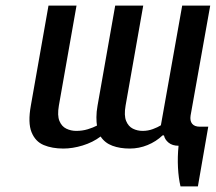

<svg xmlns="http://www.w3.org/2000/svg" viewBox="-20 -520 770 685"><path d="M624 145Q617 116 615 78Q613 40 617 0Q595 0 581.5 -11Q568 -22 565 -37H560Q537 -15 506.5 -2.5Q476 10 443 10Q408 10 381 0Q354 -10 339 -33Q311 -12 275 -1Q239 10 206 10Q166 10 136 -2.5Q106 -15 92.5 -48.5Q79 -82 90 -143L153 -500H253L190 -143Q184 -108 192 -88.5Q200 -69 216.5 -61Q233 -53 252 -53Q274 -53 293.5 -59Q313 -65 326 -72Q324 -83 324 -102Q324 -121 328 -143L391 -500H491L428 -143Q422 -108 430 -88.5Q438 -69 454 -61Q470 -53 489 -53Q508 -53 525.5 -59.5Q543 -66 554 -73L630 -500H730L660 -108Q657 -89 665.5 -78.5Q674 -68 693 -68H723L686 145Z"/></svg>

Font: Cuprum Medium
Style: Italic
Weight: 500
Italic angle: -10°
Version: Version 3.000